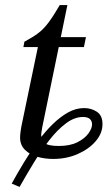

<svg xmlns="http://www.w3.org/2000/svg" viewBox="-20 -613 427 755"><path d="M57 122 26 109Q49 67 74.5 25Q100 -17 128 -55.5Q156 -94 186 -123.5Q216 -153 247 -170.5Q278 -188 311 -188Q339 -188 361 -173.5Q383 -159 383 -125Q383 -89 356.5 -58Q330 -27 286 -7.5Q242 12 189 12Q156 12 126.5 3.5Q97 -5 78 -24Q59 -43 59 -72Q59 -81 61 -96.5Q63 -112 67 -130L129 -428H72L76 -449Q108 -466 129.5 -482Q151 -498 170.5 -524Q190 -550 215 -593H245L146 -112Q145 -103 143.5 -96Q142 -89 142 -81Q142 -63 155.5 -51Q169 -39 211 -39Q255 -39 284 -53.5Q313 -68 327.5 -88Q342 -108 342 -124Q342 -137 333.5 -145Q325 -153 306 -153Q273 -153 239.5 -128Q206 -103 174 -62Q142 -21 112.5 27.5Q83 76 57 122ZM310 -428H199L207 -467H318Z"/></svg>

Font: STIX Two Text
Style: Italic
Weight: 400
Italic angle: -12°
Designer: Ross Mills, John Hudson & Paul Hanslow, Tiro Typeworks Ltd; with prior portions MicroPress Inc. and Coen Hoffman, Elsevi
Foundry: Tiro Typeworks Ltd
Version: Version 2.13 b171